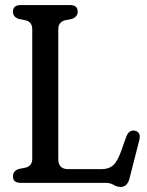

<svg xmlns="http://www.w3.org/2000/svg" viewBox="-20 -720 578 756"><path d="M263 -645.5 233.5 -639.5Q209.5 -631.5 209.5 -605V-93Q209.5 -54 249 -54H380Q408.5 -54 425.2 -68.8Q442 -83.5 457 -125L477.5 -182.5Q488 -209.5 511 -205.5Q536.5 -199.5 528.5 -168L490.5 -19.5Q482 16 456 16Q440 16 427.2 8Q414.5 0 395 0H61Q31 0 31 -26Q31 -46.5 53.5 -54.5L83 -60.5Q107 -68 107 -95V-605Q107 -632 83 -639.5L53.5 -645.5Q31 -653.5 31 -674Q31 -700 61 -700H256Q286 -700 286 -674Q286 -654 263 -645.5Z"/></svg>

Font: Fraunces 144pt SuperSoft
Style: Regular
Weight: 400
Version: Version 1.000;[b76b70a41]